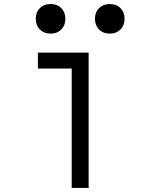

<svg xmlns="http://www.w3.org/2000/svg" viewBox="-20 -926 707 946"><path d="M468.1 -886.1Q488.3 -906.2 520.8 -906.2Q553.4 -906.2 573.6 -886.1Q593.8 -865.9 593.8 -833.3Q593.8 -800.8 573.6 -780.6Q553.4 -760.4 520.8 -760.4Q488.3 -760.4 468.1 -780.6Q447.9 -800.8 447.9 -833.3Q447.9 -865.9 468.1 -886.1ZM176.4 -886.1Q196.6 -906.2 229.2 -906.2Q261.7 -906.2 281.9 -886.1Q302.1 -865.9 302.1 -833.3Q302.1 -800.8 281.9 -780.6Q261.7 -760.4 229.2 -760.4Q196.6 -760.4 176.4 -780.6Q156.2 -800.8 156.2 -833.3Q156.2 -865.9 176.4 -886.1ZM333.3 0V-588.5H166.7V-666.7H416.7V0Z"/></svg>

Font: Monoid
Style: Regular
Weight: 400
Width: 4
Monospace: yes
Designer: Andreas Larsen (@larsenwork)
Version: Version 0.61